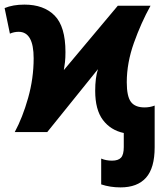

<svg xmlns="http://www.w3.org/2000/svg" viewBox="-31 -573 695 833"><path d="M408 227V115Q429 124 455 124Q482 124 494 111Q506 98 506 65V4Q449 -8 415.5 -52.5Q382 -97 382 -179Q382 -236 394 -273L174 0H33Q67 -63 91 -148Q115 -233 115 -320Q115 -435 50 -435Q30 -435 12 -427L-11 -538Q25 -553 75 -553Q159 -553 206 -505.5Q253 -458 253 -347Q253 -322 251 -304Q249 -286 246 -269L480 -548H622Q581 -474 550 -387Q519 -300 519 -216Q519 -155 537 -131Q555 -107 596 -107Q620 -107 640 -115V66Q640 156 602.5 198Q565 240 492 240Q447 240 408 227Z"/></svg>

Font: Noto Sans UI ExtraBold
Style: Regular
Weight: 800
Designer: Monotype Design Team
Foundry: Monotype Imaging Inc.
Version: Version 1.001